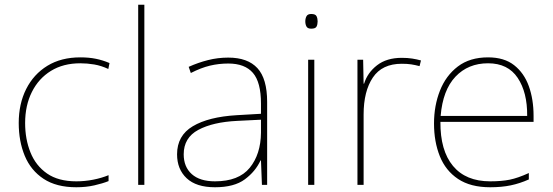

<svg xmlns="http://www.w3.org/2000/svg" viewBox="-20 -780 2332 810"><path d="M302 10Q218 10 164 -25.5Q110 -61 84.5 -122.5Q59 -184 59 -261Q59 -342 90.5 -404.5Q122 -467 180 -502.5Q238 -538 319 -538Q355 -538 384.5 -532Q414 -526 442 -514L437 -489Q407 -503 377.5 -508Q348 -513 319 -513Q247 -513 195 -481Q143 -449 114.5 -392Q86 -335 86 -261Q86 -193 108.5 -137Q131 -81 178.5 -48Q226 -15 302 -15Q338 -15 373.5 -22Q409 -29 438 -41V-16Q413 -6 378 2Q343 10 302 10Z M589 0H563V-760H589Z M943 -537Q1025 -537 1066 -492.5Q1107 -448 1107 -350V0H1085L1081 -103H1079Q1058 -57 1013 -23.5Q968 10 887 10Q808 10 767.5 -28Q727 -66 727 -129Q727 -208 793.5 -247.5Q860 -287 978 -294L1081 -300V-343Q1081 -433 1047 -472.5Q1013 -512 943 -512Q903 -512 865.5 -503Q828 -494 785 -472L776 -498Q816 -516 857.5 -526.5Q899 -537 943 -537ZM980 -270Q878 -265 816.5 -232Q755 -199 755 -129Q755 -76 789 -45.5Q823 -15 887 -15Q987 -15 1033.5 -72Q1080 -129 1081 -220V-275Z M1293 -721Q1311 -721 1315.5 -711.5Q1320 -702 1320 -690Q1320 -677 1315.5 -668Q1311 -659 1293 -659Q1278 -659 1273 -668Q1268 -677 1268 -690Q1268 -702 1273 -711.5Q1278 -721 1293 -721ZM1306 -528V0H1280V-528Z M1675 -536Q1699 -536 1718.5 -533Q1738 -530 1756 -525L1750 -501Q1731 -506 1714.5 -508.5Q1698 -511 1675 -511Q1592 -511 1553 -453Q1514 -395 1514 -297V0H1488V-528H1512L1514 -427H1516Q1530 -473 1570.5 -504.5Q1611 -536 1675 -536Z M2039 -538Q2107 -538 2149 -505Q2191 -472 2211 -416.5Q2231 -361 2231 -291V-266H1838Q1837 -145 1891 -80Q1945 -15 2048 -15Q2096 -15 2130.5 -22Q2165 -29 2211 -50V-23Q2173 -6 2134.5 2Q2096 10 2048 10Q1965 10 1912.5 -25Q1860 -60 1835.5 -121Q1811 -182 1811 -259Q1811 -334 1836 -397.5Q1861 -461 1911.5 -499.5Q1962 -538 2039 -538ZM2039 -513Q1955 -513 1901.5 -456.5Q1848 -400 1839 -291H2204Q2205 -390 2164 -451.5Q2123 -513 2039 -513Z"/></svg>

Font: Noto Sans Oriya Thin
Style: Regular
Weight: 100
Designer: Amélie Bonet and Sol Matas
Foundry: Google LLC
Version: Version 2.006; ttfautohint (v1.8.4.7-5d5b)